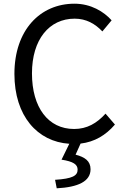

<svg xmlns="http://www.w3.org/2000/svg" viewBox="-20 -766 678 1039"><path d="M287 253C404 247 470 215 470 150C470 105 439 84 389 71L416 11C492 2 552 -34 602 -92L551 -151C504 -99 451 -68 381 -68C241 -68 153 -184 153 -369C153 -552 246 -665 384 -665C447 -665 495 -637 534 -596L584 -656C542 -703 472 -746 383 -746C197 -746 58 -603 58 -366C58 -138 183 1 355 12L313 98C377 108 400 124 400 152C400 185 372 201 278 207Z"/></svg>

Font: ChiuKong Gothic CL
Style: Regular
Weight: 400
Designer: Ryoko NISHIZUKA 西塚涼子 (kana, bopomofo & ideographs); Paul D. Hunt (Latin, Greek & Cyrillic); Sandoll Communications 산돌커뮤니
Foundry: Adobe
Version: Version 1.300